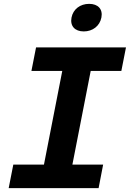

<svg xmlns="http://www.w3.org/2000/svg" viewBox="-20 -976 674 996"><path d="M25 0H491.5L515 -122H355.5L450.5 -608H609.5L633.5 -730H167L143 -608H303L208 -122H49ZM414.5 -813C460.5 -813 497.5 -841 506 -885C514.5 -928.5 488.5 -956 442.5 -956C396 -956 359.5 -928.5 351 -885C342.5 -841 368.5 -813 414.5 -813Z"/></svg>

Font: Monaspace Neon
Style: Bold Italic
Weight: 700
Italic angle: -11°
Designer: Riley Cran & the Lettermatic Team
Foundry: Lettermatic
Version: Version 1.200 (Monaspace Neon)